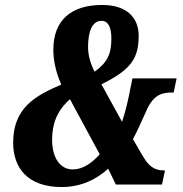

<svg xmlns="http://www.w3.org/2000/svg" viewBox="-20 -744 737 774"><path d="M228 10C306 10 368 -20 416 -64L447 0H633L645 -57H642C594 -57 575 -82 552 -121L516 -183C539 -226 556 -268 573 -304C601 -364 636 -371 673 -371H680L692 -428H514L506 -390C498 -346 487 -298 472 -253L389 -404C510 -464 539 -510 539 -600C539 -670 494 -724 392 -724C267 -724 195 -663 195 -543C195 -499 206 -451 227 -403C124 -359 33 -310 33 -169C33 -66 93 10 228 10ZM361 -455C345 -488 335 -519 335 -555C335 -613 350 -660 389 -660C416 -660 429 -635 429 -588C429 -525 411 -490 361 -455ZM273 -61C220 -61 190 -112 190 -180C190 -246 210 -298 262 -344L382 -122C349 -85 313 -61 273 -61Z"/></svg>

Font: Noto Serif ExtraCondensed Black
Style: Italic
Weight: 900
Width: 2
Italic angle: -12°
Designer: Monotype Design Team
Foundry: Monotype Imaging Inc.
Version: Version 2.014